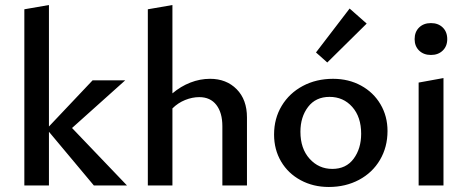

<svg xmlns="http://www.w3.org/2000/svg" viewBox="-20 -739 1872 765"><path d="M354 0 175 -214V0H77V-702L175 -719V-235L349 -419H479L267 -229L486 0Z M964 -271V0H866V-236Q866 -290 842 -321Q818 -352 774 -352Q746 -352 717.5 -340.5Q689 -329 667 -307V0H569V-702L667 -719V-367Q700 -395 738.5 -410Q777 -425 817 -425Q882 -425 923 -383.5Q964 -342 964 -271Z M1239 -530 1373 -705 1441 -645 1284 -490ZM1072 -203Q1072 -267 1102.5 -317.5Q1133 -368 1186.5 -396.5Q1240 -425 1307 -425Q1369 -425 1418.5 -398Q1468 -371 1496 -323.5Q1524 -276 1524 -217Q1524 -153 1494 -102Q1464 -51 1410.5 -22.5Q1357 6 1290 6Q1228 6 1178 -21Q1128 -48 1100 -95.5Q1072 -143 1072 -203ZM1419 -206Q1419 -273 1383.5 -313Q1348 -353 1293 -353Q1238 -353 1207.5 -313Q1177 -273 1177 -214Q1177 -147 1213.5 -106.5Q1250 -66 1304 -66Q1359 -66 1389 -106.5Q1419 -147 1419 -206Z M1632 -583Q1632 -612 1650 -629.5Q1668 -647 1697 -647Q1726 -647 1744 -629.5Q1762 -612 1762 -583Q1762 -555 1744 -537.5Q1726 -520 1697 -520Q1668 -520 1650 -537.5Q1632 -555 1632 -583ZM1648 -410 1747 -428V0H1648Z"/></svg>

Font: Ysabeau Infant Semibold
Style: Regular
Weight: 600
Designer: Christian Thalmann (Catharsis Fonts)
Version: Version 0.003